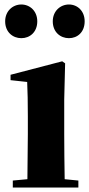

<svg xmlns="http://www.w3.org/2000/svg" viewBox="-20 -835 398 855"><path d="M75 -665C113 -665 146 -692 146 -740C146 -786 113 -815 75 -815C37 -815 3 -786 3 -740C3 -692 37 -665 75 -665ZM287 -665C325 -665 357 -692 357 -740C357 -786 325 -815 287 -815C249 -815 215 -786 215 -740C215 -692 249 -665 287 -665ZM101 0H329V-31L268 -37C267 -95 266 -182 266 -238V-392L270 -553L257 -562L27 -502V-478L101 -470C103 -423 104 -384 104 -318V-238L102 -37L37 -31V0Z"/></svg>

Font: GenKiMin2 TW H
Style: Regular
Weight: 900
Version: Version 2.100;PS 2.1;hotconv 16.6.51;makeotf.lib2.5.65220 DE